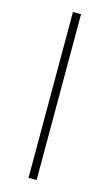

<svg xmlns="http://www.w3.org/2000/svg" viewBox="-113 -752 452 794"><g transform="rotate(15 113.5 -355.0)"><path d="M96.2 0V-710H130.9V0Z"/></g></svg>

Font: Rawline ExtraLight
Style: Regular
Weight: 275
Designer: Matt McInerney, Pablo Impallari, Rodrigo Fuenzalida
Foundry: Matt McInerney, Pablo Impallari, Rodrigo Fuenzalida
Version: Version 4.020;PS 004.020;hotconv 1.0.88;makeotf.lib2.5.64775